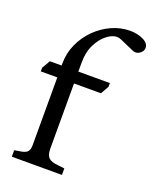

<svg xmlns="http://www.w3.org/2000/svg" viewBox="-149 -888 781 972"><g transform="rotate(20 242.0 -402.0)"><path d="M36 0V-35L61 -39Q92 -43 103.5 -54Q115 -65 115 -91V-456H26V-476L52 -520H115V-531Q115 -587 137.5 -636.5Q160 -686 198.5 -724Q237 -762 284.5 -783Q332 -804 382 -804Q421 -804 452.5 -789Q484 -774 484 -749Q484 -730 465.5 -717.5Q447 -705 427 -714L352 -747Q340 -752 329 -752Q304 -752 275 -729.5Q246 -707 225.5 -666Q205 -625 205 -568V-520H375V-500L350 -456H205V-106Q205 -71 219.5 -56.5Q234 -42 273 -39L306 -35V0Z"/></g></svg>

Font: Hedvig Letters Serif 18pt
Style: Regular
Weight: 400
Designer: Alexander Örn & Tor Weibull
Foundry: Kanon Foundry
Version: Version 1.000